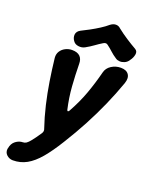

<svg xmlns="http://www.w3.org/2000/svg" viewBox="-184 -830 869 1129"><g transform="rotate(20 251.0 -265.5)"><path d="M42 213Q20 213 3.5 198Q-13 183 -10 159L-9 157Q-4 125 17.5 109Q39 93 62 93Q73 93 83 86.5Q93 80 108.5 60.5Q124 41 149 4Q153 -3 154 -8Q155 -13 154 -19Q130 -90 114 -158.5Q98 -227 87 -296.5Q76 -366 68 -438Q66 -461 77 -478.5Q88 -496 107.5 -506Q127 -516 149 -516Q182 -516 198.5 -500Q215 -484 215 -454Q216 -383 221 -314.5Q226 -246 242 -176Q244 -169 248 -169Q252 -169 256 -176Q295 -246 319.5 -314Q344 -382 362 -453Q369 -482 395.5 -499Q422 -516 454 -516Q489 -516 503.5 -495Q518 -474 506 -439Q479 -363 446.5 -289.5Q414 -216 375 -142.5Q336 -69 288 8Q245 78 206.5 123.5Q168 169 128.5 191Q89 213 42 213ZM494 -649Q511 -639 507 -617.5Q503 -596 489 -578L488 -576Q478 -561 462.5 -554.5Q447 -548 432.5 -549Q418 -550 408 -557Q385 -572 369 -587Q353 -602 334 -616Q322 -626 306 -616Q283 -602 262.5 -587Q242 -572 215 -557Q197 -547 175 -550Q153 -553 143 -568L142 -569Q129 -587 131 -607Q133 -627 155 -639Q178 -650 206.5 -665.5Q235 -681 261.5 -698Q288 -715 305 -730Q323 -744 340 -744Q357 -744 369 -732Q398 -709 431 -687.5Q464 -666 494 -649Z"/></g></svg>

Font: Winky Sans SemiBold
Style: Italic
Weight: 600
Italic angle: -8.97852°
Designer: Simon Atzbach
Foundry: typofactur
Version: Version 1.205